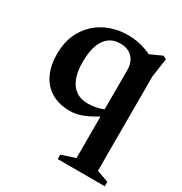

<svg xmlns="http://www.w3.org/2000/svg" viewBox="-165 -578 898 948"><g transform="rotate(30 283.5 -104.0)"><path d="M164.5 -229Q164.5 -174 179.5 -137Q194.5 -100 221.8 -82Q249 -64 286.5 -64Q318.5 -64 349 -72Q379.5 -80 405.5 -97.5V-58.5Q374.5 -38.5 349.2 -24.8Q324 -11 303.5 -3Q283 5 265.2 8.5Q247.5 12 230.5 12Q166.5 12 122.8 -14.8Q79 -41.5 57 -89.5Q35 -137.5 35 -200.5Q35 -280 69.5 -337.5Q104 -395 162.8 -425.8Q221.5 -456.5 294 -456.5Q321 -456.5 346 -452.2Q371 -448 397.5 -438.5Q424 -429 454 -412.5L401.5 -413.5L495 -456L514 -446.5L498.5 -341V198L566 222.5V247.5H297.5V222.5L375.5 196.5V-305.5Q375.5 -348 351 -374.8Q326.5 -401.5 280 -401.5Q244 -401.5 218 -382.5Q192 -363.5 178.2 -325.2Q164.5 -287 164.5 -229Z"/></g></svg>

Font: Newsreader 16pt SemiBold
Style: Regular
Weight: 600
Designer: Hugues Gentile
Foundry: Production Type
Version: Version 1.003